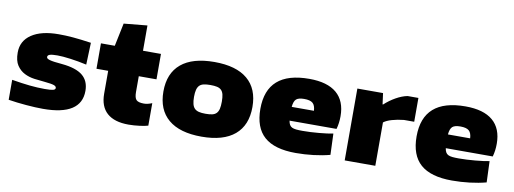

<svg xmlns="http://www.w3.org/2000/svg" viewBox="-60 -1067 3802 1421"><g transform="rotate(10 1841.0 -356.5)"><path d="M298 12Q271 12 238.5 10.5Q206 9 171.5 6Q137 3 102 -1Q67 -5 37 -10V-160Q114 -147 172.5 -141Q231 -135 285 -135Q330 -135 347.5 -139.5Q365 -144 365 -156Q365 -169 346.5 -175.5Q328 -182 276 -187Q239 -190 198 -195.5Q157 -201 122.5 -218.5Q88 -236 65 -270.5Q42 -305 42 -366Q42 -454 115 -503Q188 -552 318 -552Q344 -552 370 -551Q396 -550 425 -547.5Q454 -545 487.5 -541Q521 -537 563 -531L557 -366Q494 -380 434 -388Q374 -396 336 -396Q296 -396 279 -390.5Q262 -385 262 -372Q262 -365 267.5 -360.5Q273 -356 286.5 -352Q300 -348 323 -345Q346 -342 380 -339Q486 -329 535.5 -288.5Q585 -248 585 -173Q585 12 298 12Z M942 17Q835 17 780 -32Q725 -81 725 -177V-349H637V-540H741L777 -713L953 -730V-540H1088V-349H955V-230Q955 -187 970 -171.5Q985 -156 1027 -156Q1055 -156 1088 -170V-1Q1076 3 1059.5 6Q1043 9 1023.5 11.5Q1004 14 983 15.5Q962 17 942 17Z M1489 11Q1325 11 1239.5 -61Q1154 -133 1154 -270Q1154 -407 1239.5 -478.5Q1325 -550 1489 -550Q1653 -550 1738 -478.5Q1823 -407 1823 -270Q1823 -133 1738 -61Q1653 11 1489 11ZM1489 -161Q1519 -161 1539 -165.5Q1559 -170 1571 -182.5Q1583 -195 1588 -216Q1593 -237 1593 -270Q1593 -303 1588 -323.5Q1583 -344 1571 -356Q1559 -368 1539 -372.5Q1519 -377 1489 -377Q1459 -377 1439 -372.5Q1419 -368 1407 -356Q1395 -344 1389.5 -323Q1384 -302 1384 -270Q1384 -237 1389.5 -216Q1395 -195 1407 -183Q1419 -171 1439 -166Q1459 -161 1489 -161Z M2197 9Q2037 9 1960 -59Q1883 -127 1883 -268Q1883 -549 2202 -549Q2338 -549 2407.5 -490Q2477 -431 2477 -316Q2477 -264 2464 -219H2111Q2114 -200 2120.5 -188.5Q2127 -177 2139 -171Q2151 -165 2170.5 -163Q2190 -161 2218 -161Q2245 -161 2277.5 -162.5Q2310 -164 2341.5 -167Q2373 -170 2401 -173.5Q2429 -177 2447 -181L2453 -22Q2396 -7 2330 1Q2264 9 2197 9ZM2190 -396Q2148 -396 2130.5 -380.5Q2113 -365 2109 -322H2276Q2274 -362 2255 -379Q2236 -396 2190 -396Z M2564 -540H2757L2768 -457H2772Q2810 -492 2854.5 -517Q2899 -542 2940 -550H3021V-371H2944Q2896 -366 2856 -354.5Q2816 -343 2794 -326V0H2564Z M3371 9Q3211 9 3134 -59Q3057 -127 3057 -268Q3057 -549 3376 -549Q3512 -549 3581.5 -490Q3651 -431 3651 -316Q3651 -264 3638 -219H3285Q3288 -200 3294.5 -188.5Q3301 -177 3313 -171Q3325 -165 3344.5 -163Q3364 -161 3392 -161Q3419 -161 3451.5 -162.5Q3484 -164 3515.5 -167Q3547 -170 3575 -173.5Q3603 -177 3621 -181L3627 -22Q3570 -7 3504 1Q3438 9 3371 9ZM3364 -396Q3322 -396 3304.5 -380.5Q3287 -365 3283 -322H3450Q3448 -362 3429 -379Q3410 -396 3364 -396Z"/></g></svg>

Font: Encode Sans Wide
Style: Black
Weight: 900
Designer: Pablo Impallari, Andres Torresi
Foundry: Pablo Impallari, Andres Torresi
Version: Version 1.000; ttfautohint (v1.00) -l 8 -r 50 -G 200 -x 14 -